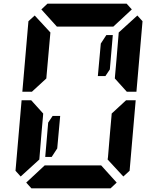

<svg xmlns="http://www.w3.org/2000/svg" viewBox="-20 -1020 856 1040"><path d="M556 -830H591L575 -644L551 -608H510L526 -784ZM156 -526 153 -523H101L134 -905L168 -936L253 -844L240 -698L232 -608L231 -595ZM585 -405 663 -477H715L682 -95L648 -64L563 -156L565 -170L576 -302L584 -392ZM205 -302 193 -156 92 -64 64 -95 97 -477H149L158 -467L214 -405L213 -392ZM204 -969 237 -1000H390H514H666L694 -969L594 -876H587H534H503H379H348H295H288ZM265 -392H306L290 -216L260 -170H225L241 -356ZM612 -31 579 0H426H302H150L122 -31L222 -124H528ZM724 -936 752 -905 719 -523H667L658 -533L602 -595L603 -608L611 -698L622 -830L623 -844Z"/></svg>

Font: DSEG14 Classic Mini
Style: Bold Italic
Weight: 700
Italic angle: -5°
Designer: Keshikan(Twitter:@keshinomi_88pro)
Version: Version 0.46